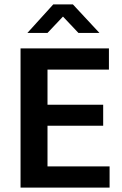

<svg xmlns="http://www.w3.org/2000/svg" viewBox="-20 -849 552 869"><path d="M73 -630H473V-534H195V-375H447V-280H195V-96H476V0H73ZM221 -829H310L430 -700H335L265 -774L195 -700H104Z"/></svg>

Font: Mukta Vaani SemiBold
Style: Regular
Weight: 600
Designer: Noopur Datye, Girish Dalvi, Yashodeep Gholap, Pallavi Karambelkar
Foundry: Ek Type
Version: Version 2.538;PS 1.000;hotconv 16.6.51;makeotf.lib2.5.65220;